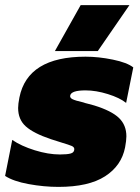

<svg xmlns="http://www.w3.org/2000/svg" viewBox="-38 -717 549 752"><path d="M278 -697H469L345 -517H177ZM-18 -28 10 -169Q45 -145 98 -128.5Q151 -112 197 -112Q226 -112 239.5 -116Q253 -120 253 -133Q253 -141 242.5 -145.5Q232 -150 202 -159L161 -172Q93 -195 63 -222Q33 -249 33 -294Q33 -310 38 -335Q70 -495 297 -495Q348 -495 404 -483.5Q460 -472 484 -453L456 -314Q431 -334 384.5 -348.5Q338 -363 297 -363Q241 -363 237 -343Q235 -334 246 -328.5Q257 -323 288 -316Q296 -313 307 -310.5Q318 -308 331 -304Q399 -283 428 -255Q457 -227 457 -183Q457 -167 452 -140Q438 -68 373.5 -26.5Q309 15 191 15Q134 15 74 4Q14 -7 -18 -28Z"/></svg>

Font: Readiness ExtraBold
Style: Italic
Weight: 800
Italic angle: -12°
Designer: Katatrad Team
Foundry: CadsonDemak
Version: Version 1.00;January 16, 2020;FontCreator 12.0.0.2550 64-bit